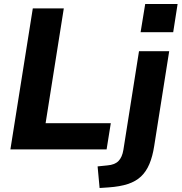

<svg xmlns="http://www.w3.org/2000/svg" viewBox="-20 -747 908 960"><path d="M32 0 144 -705H299L208 -131H534L513 0ZM683 -586 706 -727H868L846 -586ZM478 193 468 85 517 80Q554 77 572.5 58Q591 39 597 2L675 -491H826L751 -17Q743 35 727 73Q711 111 685 135.5Q659 160 619.5 173Q580 186 523 190Z"/></svg>

Font: Nunito Sans 12pt ExtraLight 12pt ExtraBold
Style: Italic
Weight: 800
Italic angle: -9°
Version: Version 3.101;gftools[0.9.27]